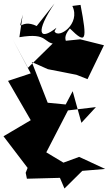

<svg xmlns="http://www.w3.org/2000/svg" viewBox="-42 -1001 622 1099"><path d="M424 -298 374 -479 334 -403 231 -413 140 -646 232 -605 395 -573 459 -548 553 -742 417 -776 269 -761 118 -613 31 -775 134 -581 4 -538 134 -313 -22 -221 116 -40 105 -12 112 22 301 17 327 78 429 -23 560 -34 411 -103 321 -70 223 -129C265 -209 305 -289 347 -369L507 -388ZM281 -842C180 -762 160 -819 270 -981L168 -852C71 -900 60 -796 88 -917L69 -788C240 -817 201 -750 280 -750C345 -750 371 -791 271 -670C412 -766 282 -745 358 -838C452 -744 458 -769 419 -973L372 -967C422 -864 291 -775 270 -822Z"/></svg>

Font: Asimov Silicon
Style: Regular
Weight: 400
Designer: Google
Version: Version 2.000980; 2014